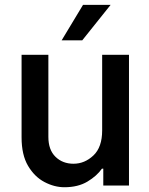

<svg xmlns="http://www.w3.org/2000/svg" viewBox="-20 -774 622 801"><path d="M406.2 -229.8V-545.5H518.1V0H410.9V-70.3H405.2Q383.9 -39.8 344.6 -16.3Q305.4 7.1 248.6 7.1Q206.7 7.1 165.5 -14.6Q124.3 -36.2 97.1 -82Q70 -127.8 70 -201V-545.5H181.8V-202.8Q181.8 -148.8 211.5 -119.9Q241.1 -90.9 286.6 -90.9Q333.1 -90.9 369.7 -125.4Q406.2 -159.8 406.2 -229.8ZM237.2 -605.8 326.3 -753.6H441.4L323.2 -605.8Z"/></svg>

Font: Interface Medium
Style: Regular
Weight: 500
Designer: Rasmus Andersson
Foundry: rsms
Version: Version 1.8